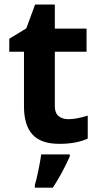

<svg xmlns="http://www.w3.org/2000/svg" viewBox="-20 -635 443 860"><path d="M286.1 -101.1Q322.3 -101.1 373 -117.2V-14.2Q321.3 9.3 246.1 9.3Q163.1 9.3 125.2 -32.7Q87.4 -74.7 87.4 -158.7V-403.3H21.5V-461.4L97.7 -507.8L137.2 -614.7H225.6V-506.8H367.7V-403.3H225.6V-158.7Q225.6 -129.4 242.2 -115.2Q258.8 -101.1 286.1 -101.1ZM136.2 193.4Q143.1 170.9 151.9 128.4Q160.6 85.9 164.6 56.6H292.5V65.9Q258.3 142.1 216.8 205.6H136.2Z"/></svg>

Font: Bpm'online Open Sans
Style: Bold
Weight: 700
Foundry: Ascender Corporation
Version: Version 1.10